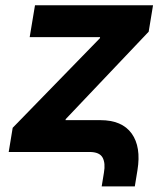

<svg xmlns="http://www.w3.org/2000/svg" viewBox="-20 -562 607 710"><path d="M356 127.4 364.3 76.7Q370.6 41.5 359.4 20.8Q348.1 0 311 0H12.2L26.9 -89.4L349.6 -420.9L350.1 -424.8H89.8L109.4 -542.5H545.9L529.8 -444.8L223.1 -121.6L222.2 -117.7H351.1Q431.2 -117.7 466.8 -68.4Q502.4 -19 488.3 67.4L478.5 127.4Z"/></svg>

Font: Inter 16pt
Style: Bold Italic
Weight: 700
Italic angle: -9.3988°
Version: Version 4.001;git-66647c0bb